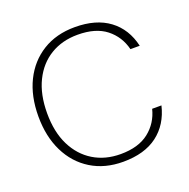

<svg xmlns="http://www.w3.org/2000/svg" viewBox="-128 -836 957 971"><g transform="rotate(-20 350.0 -350.0)"><path d="M374 12Q275 12 201.5 -33.5Q128 -79 88 -160.5Q48 -242 48 -350Q48 -459 88 -540Q128 -621 201.5 -666.5Q275 -712 375 -712Q489 -712 559.5 -659.5Q630 -607 652 -511H602Q584 -583 528 -627Q472 -671 375 -671Q292 -671 229 -633Q166 -595 130.5 -523Q95 -451 95 -350Q95 -249 130.5 -177.5Q166 -106 229 -67.5Q292 -29 375 -29Q471 -29 527.5 -73.5Q584 -118 602 -190H652Q629 -94 559 -41Q489 12 374 12Z"/></g></svg>

Font: DM Sans 16pt ExtraLight
Style: Regular
Weight: 250
Version: Version 4.004;gftools[0.9.30]